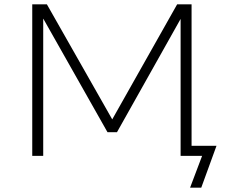

<svg xmlns="http://www.w3.org/2000/svg" viewBox="-20 -725 1048 893"><path d="M864 148 920 0H820V-638V-637L524 -110H480L182 -637L181 -638V0H130V-705H198L503 -168H501L804 -705H871V-47H987L916 148Z"/></svg>

Font: Nunito Sans 7pt SemiExpanded ExtraLight
Style: Regular
Weight: 250
Width: 6
Designer: Vernon Adams
Foundry: Vernon Adams
Version: Version 3.101;gftools[0.9.27]